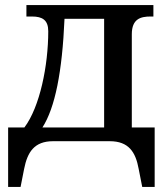

<svg xmlns="http://www.w3.org/2000/svg" viewBox="-20 -556 659 756"><path d="M12 180H61L75 109C88 43 115 0 189 0H412C487 0 514 43 526 109L540 180H589V-54H499V-421C499 -482 534 -491 573 -491H584V-536H84V-491H106C147 -491 170 -477 170 -433C170 -298 137 -135 76 -54H12ZM147 -54C197 -132 225 -273 234 -482H390V-54Z"/></svg>

Font: Noto Serif Medium
Style: Regular
Weight: 500
Designer: Monotype Design Team
Foundry: Monotype Imaging Inc.
Version: Version 2.013